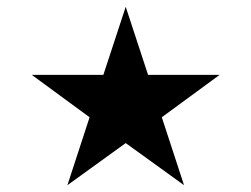

<svg xmlns="http://www.w3.org/2000/svg" viewBox="-20 -728 741 566"><path d="M73.7 -507.3H284.7L350.6 -708L416.5 -507.3H627.4L457 -382.3L522.5 -182.1L350.6 -306.2L178.7 -182.1L244.1 -382.3Z"/></svg>

Font: Shabnam FD
Style: Regular
Weight: 400
Foundry: DejaVu fonts team - Redesigned by Saber Rastikerdar - Based on Vazir font
Version: Version 5.00;October 20, 2019;FontCreator 12.0.0.2547 64-bit